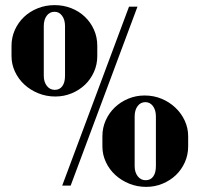

<svg xmlns="http://www.w3.org/2000/svg" viewBox="-20 -725 780 750"><path d="M25 -506V-546Q25 -579 38 -608Q51 -637 73.5 -658.5Q96 -680 127 -692.5Q158 -705 193 -705Q228 -705 258.5 -693Q289 -681 311.5 -659.5Q334 -638 347 -609Q360 -580 360 -546V-506Q360 -473 347 -444Q334 -415 312 -394Q290 -373 260 -360.5Q230 -348 196 -348Q161 -348 130 -360.5Q99 -373 75.5 -394.5Q52 -416 38.5 -445Q25 -474 25 -506ZM223 0 484 -699H517L256 0ZM151 -623V-429Q151 -405 163 -389.5Q175 -374 194 -374Q213 -374 223.5 -388.5Q234 -403 234 -429V-623Q234 -648 222.5 -663.5Q211 -679 193 -679Q174 -679 162.5 -663.5Q151 -648 151 -623ZM380 -153V-193Q380 -226 393 -255Q406 -284 428.5 -305.5Q451 -327 481 -339.5Q511 -352 545 -352Q580 -352 610.5 -339.5Q641 -327 664.5 -305Q688 -283 701.5 -254Q715 -225 715 -193V-153Q715 -120 702 -91Q689 -62 667 -41Q645 -20 615 -7.5Q585 5 551 5Q516 5 485 -7.5Q454 -20 430.5 -41.5Q407 -63 393.5 -92Q380 -121 380 -153ZM506 -270V-76Q506 -52 518 -36.5Q530 -21 549 -21Q568 -21 578.5 -35.5Q589 -50 589 -76V-270Q589 -295 577.5 -310.5Q566 -326 548 -326Q529 -326 517.5 -310.5Q506 -295 506 -270Z"/></svg>

Font: Moniqa Black Heading
Style: Regular
Weight: 900
Designer: Rajesh Rajput
Foundry: Rajesh Rajput
Version: Version 1.000